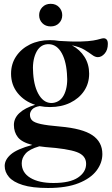

<svg xmlns="http://www.w3.org/2000/svg" viewBox="-20 -728 571 981"><path d="M235.5 -181Q208 -181 183 -186Q155.5 -181.5 144.2 -168.8Q133 -156 133 -142Q133 -124 144.2 -112.8Q155.5 -101.5 188.5 -94.2Q221.5 -87 286 -81.5Q401.5 -71.5 452.2 -37Q503 -2.5 503 59Q503 104.5 473 144Q443 183.5 381.5 208Q320 232.5 225.5 232.5Q144.5 232.5 96 217.2Q47.5 202 25.8 176.5Q4 151 4 120Q4 88 35.5 60.8Q67 33.5 145 12.5Q91.5 -1 71.2 -27Q51 -53 51 -89.5Q51 -124.5 79.5 -150.8Q108 -177 159.5 -192.5Q104 -210.5 70.2 -252.5Q36.5 -294.5 36.5 -351.5Q36.5 -401.5 62.5 -440.2Q88.5 -479 133.2 -501Q178 -523 234.5 -523Q259 -523 282 -519Q349.5 -514.5 391.2 -515.8Q433 -517 456 -521Q479 -525 490.8 -528.8Q502.5 -532.5 510 -532.5Q519 -532.5 525 -525.8Q531 -519 531 -503.5Q531 -473 515 -454.5Q499 -436 480 -436Q466 -436 450.8 -447.5Q435.5 -459 411.8 -473.5Q388 -488 347.5 -496.5Q388.5 -474.5 412 -437Q435.5 -399.5 435.5 -351.5Q435.5 -302 409.8 -263.5Q384 -225 338.8 -203Q293.5 -181 235.5 -181ZM249.5 -202Q291 -207 309.5 -248.8Q328 -290.5 322 -353Q316.5 -425.5 290 -465.5Q263.5 -505.5 220.5 -502Q182 -498.5 163 -456.2Q144 -414 149.5 -352Q154.5 -281 181.2 -239.8Q208 -198.5 249.5 -202ZM91 106Q91 154 134.8 180.5Q178.5 207 253 207Q337.5 207 378.8 179Q420 151 420 109Q420 66.5 372.5 49Q325 31.5 213 23.5Q196 22 181 19.5Q130.5 34 110.8 56.5Q91 79 91 106ZM239 -593Q212.5 -593 196.2 -609.8Q180 -626.5 180 -650.5Q180 -674 196.2 -691.2Q212.5 -708.5 239 -708.5Q265.5 -708.5 281.8 -691.2Q298 -674 298 -650.5Q298 -626.5 281.8 -609.8Q265.5 -593 239 -593Z"/></svg>

Font: Newsreader Display Medium
Style: Regular
Weight: 500
Designer: Hugues Gentile
Foundry: Production Type
Version: Version 1.001